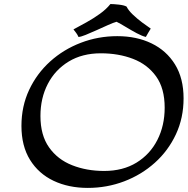

<svg xmlns="http://www.w3.org/2000/svg" viewBox="-20 -919 935 957"><path d="M417.5 17.6Q321.8 17.6 247.1 -17.8Q172.4 -53.2 129.6 -122.3Q86.9 -191.4 86.9 -291.5Q86.9 -389.2 125.2 -470.9Q163.6 -552.7 230.2 -612.8Q296.9 -672.9 383.1 -705.8Q469.2 -738.8 564.5 -738.8Q660.6 -738.8 735.1 -702.9Q809.6 -667 852.3 -597.9Q895 -528.8 895 -428.7Q895 -331.1 856.7 -249.3Q818.4 -167.5 751.7 -107.7Q685.1 -47.9 598.9 -15.1Q512.7 17.6 417.5 17.6ZM499 -66.9Q592.8 -66.9 660.4 -108.4Q728 -149.9 764.4 -221.4Q800.8 -293 800.8 -382.3Q800.8 -479 757.8 -538.6Q714.8 -598.1 642.8 -625.7Q570.8 -653.3 482.9 -653.3Q390.1 -653.3 322.5 -612.3Q254.9 -571.3 218.3 -500.7Q181.6 -430.2 181.6 -340.8Q181.6 -245.1 224.4 -184.6Q267.1 -124 339.4 -95.5Q411.6 -66.9 499 -66.9ZM371.1 -734.9Q366.7 -745.6 359.9 -754.6Q353 -763.7 346.2 -772.5Q375.5 -788.1 410.6 -807.6Q445.8 -827.1 477.8 -850.1Q509.8 -873 530.3 -898.9Q545.4 -898.9 572 -896Q598.6 -893.1 610.8 -886.2Q620.1 -867.2 642.1 -846.2Q664.1 -825.2 688.7 -806.9Q713.4 -788.6 731.4 -776.4Q724.6 -766.6 719 -755.9Q713.4 -745.1 707 -734.9Q689 -738.8 661.6 -753.4Q634.3 -768.1 606.9 -784.7Q579.6 -801.3 561 -810.5Q544.9 -806.2 517.8 -793.9Q490.7 -781.7 460.9 -768.3Q431.2 -754.9 406.5 -744.9Q381.8 -734.9 371.1 -734.9Z"/></svg>

Font: Lumanosimo
Style: Regular
Weight: 400
Designer: The DocRepair Project, Eduardo Rodriguez Tunni
Foundry: Google
Version: Version 1.010